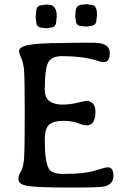

<svg xmlns="http://www.w3.org/2000/svg" viewBox="-20 -884 614 894"><path d="M243.7 -803.7 242.2 -789.1Q242.2 -755.4 214.4 -755.4L199.7 -752.4H194.3L180.2 -754.4Q148.9 -754.4 148.9 -783.2L146.5 -796.9V-811.5L147 -813.5V-816.9L148.4 -828.6Q148.9 -830.1 148.9 -832Q148.9 -860.4 181.6 -860.4L183.1 -860.8L185.1 -861.3L200.7 -862.8H202.6L214.4 -860.8Q224.1 -860.8 234.1 -848.4Q244.1 -835.9 244.1 -809.6V-805.7ZM360.4 -762.7Q332.5 -762.7 332.5 -794.4Q331.5 -798.3 331.5 -799.8L330.6 -806.6V-817.4L331.1 -819.3V-822.8Q332 -825.7 332 -827.6Q332 -862.8 368.2 -862.8L377.9 -864.3H388.7Q397.5 -861.3 404.8 -861.3Q431.6 -861.3 431.6 -816.4V-811L429.2 -793.9Q429.2 -763.2 398.9 -763.2Q392.1 -761.2 390.6 -761.2L378.4 -760.3L377 -760.7L363.3 -762.2Q361.3 -762.7 360.4 -762.7ZM415.5 -685.1Q491.2 -685.1 491.2 -637.7Q491.2 -594.7 463.4 -594.7Q453.1 -594.7 428.7 -602.5Q368.2 -622.1 269 -622.6Q219.2 -622.6 203.9 -592.5Q188.5 -562.5 188.5 -467.3Q188.5 -428.2 211.2 -412.6Q233.9 -397 270.3 -397Q306.6 -397 341.1 -405.8Q375.5 -414.6 386 -414.6Q396.5 -414.6 410.4 -403.6Q424.3 -392.6 424.3 -363.3Q424.3 -300.8 383.8 -300.3Q370.1 -300.3 342.5 -310.8Q314.9 -321.3 273.2 -321.3Q231.4 -321.3 210 -304.4Q188.5 -287.6 188.5 -231Q188.5 -137.7 205.6 -101.6Q218.3 -74.2 275.4 -74.2Q373.5 -74.2 422.1 -89.6Q470.7 -105 481 -105Q508.3 -105 508.3 -65.9Q508.3 -26.9 466.8 -16.1Q446.3 -10.7 323.7 -10.7H304.7Q151.9 -10.7 109.1 -18.1Q66.4 -25.4 66.4 -47.9V-60.5L70.8 -73.2L77.1 -85L83 -97.7Q89.4 -113.8 92.3 -150.1Q95.2 -186.5 95.2 -357.7Q95.2 -528.8 91.6 -561.5Q87.9 -594.2 78.4 -615Q68.8 -635.7 68.8 -646Q68.8 -667 117.2 -675.3Q165.5 -683.6 267.6 -683.6L304.7 -684.6L378.9 -685.1Z"/></svg>

Font: Averia Libre Light
Style: Regular
Weight: 300
Version: Version 1.002